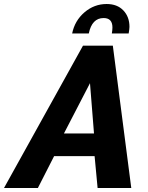

<svg xmlns="http://www.w3.org/2000/svg" viewBox="-77 -938 738 958"><path d="M455 -918Q508 -918 538.5 -886Q569 -854 569 -804Q569 -795 565 -771H481Q484 -788 484 -801Q484 -848 440 -848Q382 -848 366 -771H283Q296 -835 344.5 -876.5Q393 -918 455 -918ZM337 -710H486L578 0H410L395 -159H193L112 0H-57ZM392 -272 372 -523 242 -272Z"/></svg>

Font: Raleway-v4020 ExtraBold
Style: Italic
Weight: 800
Italic angle: -12°
Designer: Matt McInerney, Pablo Impallari, Rodrigo Fuenzalida
Foundry: Matt McInerney, Pablo Impallari, Rodrigo Fuenzalida
Version: Version 4.020;PS 004.020;hotconv 1.0.88;makeotf.lib2.5.64775